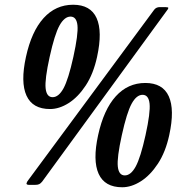

<svg xmlns="http://www.w3.org/2000/svg" viewBox="-20 -780 788 810"><path d="M89.5 -540Q113 -647.5 164 -703.8Q215 -760 288.5 -760Q362 -760 387.5 -703.8Q413 -647.5 389.5 -540Q374 -468.5 341.8 -419.5Q309.5 -370.5 269.8 -345.2Q230 -320 191 -320Q117.5 -320 91.8 -376.5Q66 -433 89.5 -540ZM654 -750H677.5Q690.5 -750 690.2 -746.2Q690 -742.5 683 -734L158 -14Q151.5 -6 145.2 -3Q139 0 126 0H104.5Q90 0 92 -7Q94 -14 99.5 -20.5L630.5 -739Q639 -750 654 -750ZM189.5 -540Q168.5 -445 172.5 -407.5Q176.5 -370 202 -370Q227.5 -370 248 -407.5Q268.5 -445 289.5 -540Q310.5 -635.5 306.8 -672.8Q303 -710 277.5 -710Q252 -710 231.2 -672.8Q210.5 -635.5 189.5 -540ZM394 -210Q417.5 -317.5 468.5 -373.8Q519.5 -430 593 -430Q666.5 -430 692 -373.8Q717.5 -317.5 694 -210Q678.5 -138.5 646.2 -89.5Q614 -40.5 574.2 -15.2Q534.5 10 495.5 10Q422 10 396.2 -46.5Q370.5 -103 394 -210ZM494 -210Q473 -115 477 -77.5Q481 -40 506.5 -40Q532 -40 552.5 -77.5Q573 -115 594 -210Q615 -305.5 611 -342.8Q607 -380 581.5 -380Q556 -380 535.5 -342.8Q515 -305.5 494 -210Z"/></svg>

Font: Besley* Condensed
Style: Italic
Weight: 400
Width: 3
Italic angle: -13°
Designer: Owen Earl
Foundry: indestructible type*
Version: Version 3.000; ttfautohint (v1.8.3)